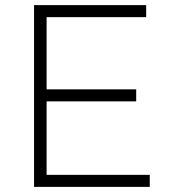

<svg xmlns="http://www.w3.org/2000/svg" viewBox="-20 -730 679 750"><path d="M113 -710H551V-663H162V-381H512V-334H162V-47H565V0H113Z"/></svg>

Font: Josefin Sans Thin Light
Style: Regular
Weight: 300
Version: Version 2.000